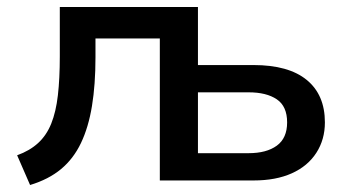

<svg xmlns="http://www.w3.org/2000/svg" viewBox="-20 -516 1001 549"><path d="M66 13 29 -72Q65 -85 89 -107Q113 -129 126.5 -162.5Q140 -196 145.5 -243.5Q151 -291 151 -355V-496H546V-330H705Q805 -330 857 -287.5Q909 -245 909 -166Q909 -117 884.5 -79Q860 -41 814.5 -20.5Q769 0 705 0H437V-406H253V-352Q253 -274 243 -213Q233 -152 211.5 -107Q190 -62 154.5 -32.5Q119 -3 66 13ZM546 -78H691Q742 -78 771.5 -99.5Q801 -121 801 -166Q801 -212 771.5 -232Q742 -252 691 -252H546Z"/></svg>

Font: Nunito Sans 8pt SemiBold
Style: Regular
Weight: 600
Version: Version 3.101;gftools[0.9.27]